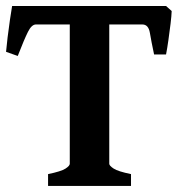

<svg xmlns="http://www.w3.org/2000/svg" viewBox="-20 -614 603 634"><path d="M546.9 -577.6Q546.4 -562 543.2 -535.6Q540 -509.3 536.1 -481.7Q532.2 -454.1 528.3 -434.1H488.8Q479.5 -478 474.9 -505.6Q470.2 -533.2 450.2 -533.2H320.8L334.5 -594.2H528.3ZM98.6 -533.2Q84.5 -533.2 72.3 -508.8Q60.1 -484.4 38.6 -429.2L0 -442.9Q1.5 -461.4 5.1 -490.7Q8.8 -520 12.9 -549.1Q17.1 -578.1 20 -594.2H219.2L222.7 -533.2ZM138.7 0V-39.1Q181.6 -47.9 196 -57.1Q210.4 -66.4 210.4 -73.2V-536.1Q210.4 -542 198 -545.4Q185.5 -548.8 151.9 -555.2V-594.2H407.7V-555.2Q376.5 -548.8 358.6 -545.9Q340.8 -543 340.8 -536.1V-73.2Q340.8 -66.9 355.2 -57.4Q369.6 -47.9 412.6 -39.1V0Z"/></svg>

Font: Namdhinggo ExtraBold
Style: Regular
Weight: 800
Designer: Victor Gaultney
Foundry: SIL International
Version: Version 3.001